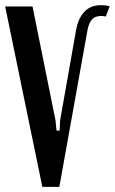

<svg xmlns="http://www.w3.org/2000/svg" viewBox="-25 -724 445 744"><path d="M190 -258 194 -218H206L208 -258L271 -614Q279 -654 302.5 -679Q326 -704 367 -704Q384 -704 400 -700L385 -660Q361 -666 341.5 -656.5Q322 -647 314 -607L205 0H139L-5 -699H101Z"/></svg>

Font: Moniqa Paragraph
Style: Bold
Weight: 700
Designer: Rajesh Rajput
Foundry: Rajesh Rajput
Version: Version 1.000